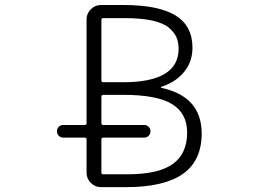

<svg xmlns="http://www.w3.org/2000/svg" viewBox="-20 -774 1040 772"><path d="M387.7 -451.2Q387.7 -443.4 395.5 -443.4H475.6Q697.3 -443.4 698.2 -577.1Q698.2 -603.5 689.9 -623Q681.6 -642.6 660.2 -661.6Q638.7 -680.7 593.8 -690.9Q548.8 -701.2 481.4 -701.2H395.5Q387.7 -701.2 387.7 -693.4ZM387.7 -279.3Q387.7 -271.5 395.5 -271.5H559.6Q570.3 -271.5 577.6 -264.2Q585 -256.8 585 -246.1Q585 -235.4 577.6 -228Q570.3 -220.7 559.6 -220.7H395.5Q387.7 -220.7 387.7 -212.9V-80.1Q387.7 -73.2 395.5 -73.2H492.2Q616.2 -73.2 674.3 -114.3Q732.4 -155.3 732.4 -241.2Q732.4 -318.4 671.9 -355.5Q611.3 -392.6 475.6 -392.6H395.5Q387.7 -392.6 387.7 -384.8ZM627.9 -424.8Q627 -424.8 627 -423.3Q627 -421.9 627.9 -420.9Q790 -386.7 791 -238.3Q791 -127.9 715.3 -74.7Q639.6 -21.5 486.3 -21.5H385.7Q362.3 -21.5 345.2 -38.6Q328.1 -55.7 328.1 -79.1V-212.9Q328.1 -220.7 321.3 -220.7H234.4Q223.6 -220.7 216.3 -228Q209 -235.4 209 -246.1Q209 -256.8 216.3 -264.2Q223.6 -271.5 234.4 -271.5H321.3Q328.1 -271.5 328.1 -279.3V-696.3Q328.1 -719.7 345.2 -736.8Q362.3 -753.9 385.7 -753.9H475.6Q617.2 -753.9 685.5 -711.9Q753.9 -669.9 753.9 -582Q753.9 -520.5 713.9 -477.5Q680.7 -441.4 627.9 -424.8Z"/></svg>

Font: Rounded-X Mgen+ 1m light
Style: Regular
Weight: 200
Designer: [Source Han Sans]
Ryoko NISHIZUKA  (kana & ideographs); Paul D. Hunt (Latin, Greek & Cyrillic); Wenlong ZHANG  (bopomofo
Version: Version 1.059.20150602